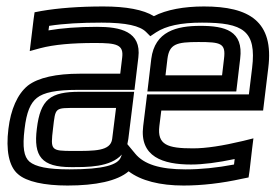

<svg xmlns="http://www.w3.org/2000/svg" viewBox="-20 -539 853 594"><path d="M611 -519C549 -519 495 -509 456 -489C424 -509 370 -519 300 -519C225 -519 160 -514 108 -505L87 -501L84 -480L76 -414L72 -381L105 -390C147 -401 202 -406 274 -406C341 -406 363 -401 358 -361L352 -311H227C155 -311 98 -299 66 -274C34 -248 13 -200 6 -140C-2 -76 7 -24 36 0C62 23 117 35 189 35C276 35 343 21 378 -9C416 20 475 35 548 35C604 35 666 28 729 14L749 10L752 -10L760 -79L764 -111L732 -103C669 -88 618 -80 577 -80C498 -80 466 -91 473 -149L479 -197H769H794L797 -222L810 -329C828 -473 751 -519 611 -519ZM206 -72C137 -72 136 -74 144 -141C152 -208 148 -205 220 -205H339L327 -109C322 -71 272 -72 206 -72ZM200 -22C250 -22 321 -21 357 -61L354 -53C345 -29 301 -15 195 -15C128 -15 90 -23 71 -39C54 -54 49 -83 56 -140C62 -192 74 -220 94 -236C115 -253 154 -261 221 -261H371H396L399 -286L408 -361C418 -442 352 -456 280 -456C222 -456 171 -452 130 -445L132 -459C177 -466 231 -469 294 -469C371 -469 413 -459 432 -440L445 -427L463 -439C494 -459 539 -469 605 -469C732 -469 774 -444 760 -329L750 -247H460H435L432 -222L423 -149C411 -54 484 -30 571 -30C608 -30 654 -36 706 -47L704 -30C651 -20 602 -15 554 -15C474 -15 425 -31 398 -64L374 -93C375 -98 376 -103 377 -109L392 -230L395 -255H370H226C136 -255 105 -232 94 -141C83 -55 109 -22 200 -22ZM594 -409C664 -409 679 -405 673 -357L667 -306H492L498 -357C504 -403 526 -409 594 -409ZM600 -459C526 -459 459 -442 448 -357L439 -281L436 -256H461H686H711L714 -281L723 -357C734 -444 676 -459 600 -459Z"/></svg>

Font: Gamestation Display Outline
Style: Italic
Weight: 400
Designer: Jonas Hecksher
Foundry: Jonas Hecksher, Playtypeª, e-types AS
Version: Version 1.003